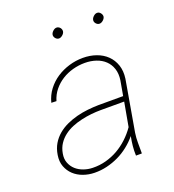

<svg xmlns="http://www.w3.org/2000/svg" viewBox="-133 -825 853 939"><g transform="rotate(-20 293.5 -355.5)"><path d="M418 0Q417 -25.4 419.4 -49.6Q421.9 -73.7 426.8 -98.6Q405.8 -73.2 380.1 -53Q354.5 -32.7 325.4 -18.8Q296.4 -4.9 264.6 2.7Q232.9 10.3 199.7 9.8Q168.9 9.3 141.1 -0.7Q113.3 -10.7 93.5 -29.3Q73.7 -47.9 63.7 -74.2Q53.7 -100.6 59.1 -133.8Q64 -165.5 78.4 -189.7Q92.8 -213.9 114 -231.7Q135.3 -249.5 161.4 -261.5Q187.5 -273.4 215.8 -280.8Q244.1 -288.1 273.4 -291.3Q302.7 -294.4 330.1 -294.9H458.5L472.2 -372.1Q477.1 -405.8 468.5 -431.6Q460 -457.5 441.4 -475.3Q422.9 -493.2 395.8 -502.4Q368.7 -511.7 336.9 -511.7Q305.2 -511.7 274.7 -503.4Q244.1 -495.1 218 -478.8Q191.9 -462.4 172.4 -438.5Q152.8 -414.6 143.6 -383.3L117.2 -384.3Q126.5 -420.9 148.2 -449.5Q169.9 -478 199.7 -497.6Q229.5 -517.1 264.6 -527.6Q299.8 -538.1 336.4 -538.1Q373.5 -538.1 405.5 -526.9Q437.5 -515.6 460 -493.9Q482.4 -472.2 492.9 -441.2Q503.4 -410.2 498 -371.1L452.1 -106.4Q448.2 -80.6 448.5 -55.4Q448.7 -30.3 448.7 -4.4L448.2 0ZM199.2 -16.1Q234.9 -15.1 268.3 -24.2Q301.8 -33.2 331.3 -50Q360.8 -66.9 386.2 -90.6Q411.6 -114.3 431.6 -143.1L454.1 -268.1H331.5Q308.1 -268.1 282.2 -265.4Q256.3 -262.7 230.5 -256.8Q204.6 -251 180.7 -241.2Q156.7 -231.4 137 -216.3Q117.2 -201.2 103.5 -180.4Q89.8 -159.7 85 -131.8Q80.1 -105 88.4 -83.7Q96.7 -62.5 113 -47.6Q129.4 -32.7 152.1 -24.7Q174.8 -16.6 199.2 -16.1ZM236.8 -694.3Q238.3 -704.1 247.6 -712.6Q256.8 -721.2 266.6 -721.2Q272 -721.2 276.6 -718.8Q281.2 -716.3 284.7 -712.2Q288.1 -708 289.6 -703.1Q291 -698.2 290.5 -693.4Q289.1 -683.6 279.5 -675.3Q270 -667 260.3 -667Q250 -667.5 242.9 -676Q235.8 -684.6 236.8 -694.3ZM447.8 -694.3Q449.2 -704.1 458.5 -712.6Q467.8 -721.2 477.5 -721.2Q487.8 -721.2 495.1 -712.2Q502.4 -703.1 501.5 -693.4Q500 -683.6 490.5 -675.3Q481 -667 471.2 -667Q460.9 -667.5 453.6 -676Q446.3 -684.6 447.8 -694.3Z"/></g></svg>

Font: Roboto Mono Thin
Style: Italic
Weight: 250
Designer: Google
Version: Version 2.000985; 2015; ttfautohint (v1.3)